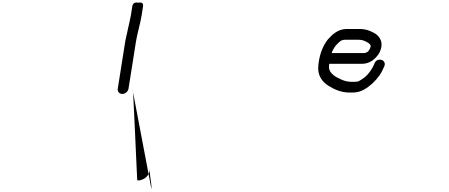

<svg xmlns="http://www.w3.org/2000/svg" viewBox="-20 -727 3592 1537"><path d="M959 25C982.8 25 1005.1 5.7 1008.9 -18L1068.9 -397C1079.4 -463.1 1102.2 -531.9 1113.7 -604L1125.2 -677C1131.7 -717.6 1086.7 -705 1086.7 -705C1086.7 -705 1045.7 -717.6 1039.2 -677L1027.7 -604C1022.6 -572.2 1013.1 -538 1005.6 -502.3L997.6 -464.3C993.1 -443.1 986.9 -422.4 982.9 -397L922.9 -18C919.1 5.7 935.3 25 959 25Z M1043 0C1043 -103 1079 760 1079 714C1079 726 1179 711 1179 623C1179 710 1192.8 713 1192.8 790Z M2634.7 -302C2646 -334.1 2661.5 -357.6 2684 -379.6C2703.9 -399 2715.7 -409 2742.8 -409H2845.8C2874.1 -409 2892.2 -403 2911.2 -393.4C2934.4 -381.6 2949.5 -369.2 2947.2 -355C2946 -347.4 2941.6 -337.7 2936.9 -329.3C2927.8 -312.9 2913.9 -302 2889.8 -302ZM2813.4 -72H2793.4C2758.9 -72 2729.4 -81.6 2707.2 -92.7C2686.6 -102.9 2665.7 -112.1 2651.6 -124C2626.5 -145.4 2608.4 -166.8 2614.9 -208C2615.4 -211 2615.4 -212.8 2615.7 -216H2876.2C2939.6 -216 2981.7 -252.6 3009.3 -292.1C3029.9 -321.7 3043.2 -372 3027.3 -407C3017.5 -428.7 3000.7 -449.1 2978.3 -461.4C2948.1 -477.7 2912.5 -495 2859.4 -495H2756.4C2682.6 -495 2637.3 -447.3 2605.3 -412C2604.9 -411.6 2604.2 -410.8 2603.8 -410.2C2567.5 -363.9 2543.1 -303.9 2531.9 -233C2530.5 -223.9 2529.7 -215.1 2528.5 -205.1C2518.4 -121.4 2561.5 -70.1 2610.5 -39.7C2651.6 -14.2 2707.3 14 2779.8 14H2799.8C2834.4 14 2864.8 6.9 2894.3 -10C2944.6 -38.9 2984.1 -76.5 3017.2 -122.6C3035 -147.5 3045 -171.5 3055.7 -194.6C3068.5 -222.1 3052.1 -242.7 3034.1 -247.5C3017.5 -252 2992.8 -250.1 2980.5 -224.9C2968.2 -199.5 2967.5 -194.5 2960 -182.2C2937.4 -144.6 2914.6 -115.8 2877.2 -92.4C2855 -78.6 2849 -73 2831.6 -73C2825.8 -73 2820.8 -72 2813.4 -72Z"/></svg>

Font: CiSf OpenHand
Style: BlakObl
Weight: 400
Foundry: Cannot Into Space Fonts
Version: Version 0.7892